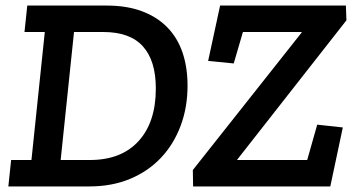

<svg xmlns="http://www.w3.org/2000/svg" viewBox="-20 -670 1277 690"><path d="M10 0 20 -95H93L141 -555H68L78 -650H363Q436 -650 490.5 -629.5Q545 -609 581.5 -571.5Q618 -534 636 -481Q654 -428 654 -362Q654 -284 629 -217.5Q604 -151 558 -102.5Q512 -54 447 -27Q382 0 301 0ZM674 0 673 -59 1064 -553V-555H853L820 -442L728 -451L771 -650H1223L1225 -597L833 -97L832 -95H1084L1120 -222L1212 -212L1167 0ZM303 -95Q416 -95 478 -163Q540 -231 540 -352Q540 -452 493.5 -503.5Q447 -555 351 -555H246L198 -95Z"/></svg>

Font: Zilla Slab SemiBold
Style: Regular
Weight: 600
Designer: Typotheque.com
Foundry: Typotheque type foundry
Version: Version 1.0; 2017